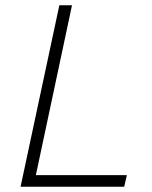

<svg xmlns="http://www.w3.org/2000/svg" viewBox="-20 -708 578 728"><path d="M58 0 205 -688H253L116 -44H461L451 0Z"/></svg>

Font: Saira Thin ExtraLight
Style: Italic
Weight: 250
Italic angle: -12°
Version: Version 1.101